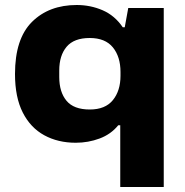

<svg xmlns="http://www.w3.org/2000/svg" viewBox="-20 -559 739 768"><path d="M461 189V-58H453Q424 -22 378.5 -5Q333 12 283 12Q212 12 157 -18Q102 -48 71 -109Q40 -170 40 -263Q40 -404 108 -471.5Q176 -539 287 -539Q342 -539 390.5 -518Q439 -497 471 -450H479L493 -527H635V189ZM339 -121Q401 -121 431.5 -158.5Q462 -196 462 -256V-271Q462 -332 431.5 -369.5Q401 -407 339 -407Q276 -407 246.5 -372Q217 -337 217 -277V-251Q217 -191 246 -156Q275 -121 339 -121Z"/></svg>

Font: Archivo SemiExpanded ExtraBold
Style: Regular
Weight: 800
Width: 6
Designer: Hector Gatti
Foundry: Omnibus-Type
Version: Version 2.001; ttfautohint (v1.8.3)